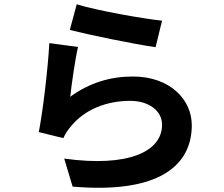

<svg xmlns="http://www.w3.org/2000/svg" viewBox="-20 -821 1040 891"><path d="M304 -682C381 -662 602 -616 702 -602L732 -725C645 -734 430 -772 336 -801ZM342 -603 209 -621C202 -498 179 -305 160 -208L274 -180C283 -200 293 -216 311 -237C373 -312 473 -353 584 -353C671 -353 732 -307 732 -242C732 -117 575 -44 278 -85L317 45C727 80 870 -59 870 -240C870 -359 769 -466 596 -466C493 -466 395 -437 306 -372C312 -429 329 -548 342 -603Z"/></svg>

Font: Noto Sans Japanese Bold
Style: Bold
Weight: 700
Designer: Ryoko NISHIZUKA (kana & ideographs); Paul D. Hunt (Latin, Greek & Cyrillic); Wenlong ZHANG (bopomofo); Sandoll Communica
Foundry: Adobe Systems Incorporated
Version: Version 1.000;PS 1;hotconv 1.0.78;makeotf.lib2.5.61930